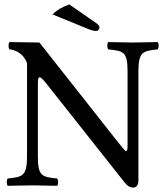

<svg xmlns="http://www.w3.org/2000/svg" viewBox="-20 -837 739 867"><path d="M556 -512V-185C556 -166 556 -155 549 -155C545 -155 530 -173 501 -210L158 -645L23 -647C17 -641 17 -620 23 -614C66 -611 96 -576 102 -550V-133C102 -44 85 -38 15 -31C9 -25 9 -4 15 2C58 1 103 0 127 0C150 0 196 1 238 2C244 -4 244 -25 238 -31C168 -38 151 -42 151 -133V-439C151 -473 151 -488 159 -488C165 -488 176 -477 193 -455L542 -14C553 1 566 10 582 10C596 10 605 -2 605 -21V-512C605 -601 622 -607 692 -614C698 -620 698 -641 692 -647C651 -646 604 -645 580 -645C559 -645 513 -646 469 -647C463 -641 463 -620 469 -614C539 -607 556 -603 556 -512ZM293 -817C259 -805 235 -790 217 -772L371 -709C392 -700 406 -697 414 -697C422 -697 429 -704 429 -712C429 -719 425 -725 414 -733Z"/></svg>

Font: Libertinus Math
Style: Regular
Weight: 400
Designer: Philipp H. Poll, Khaled Hosny
Foundry: Caleb Maclennan
Version: Version 7.050;RELEASE